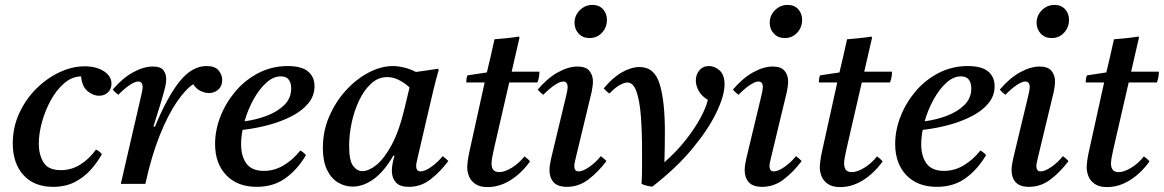

<svg xmlns="http://www.w3.org/2000/svg" viewBox="-20 -749 4740 782"><path d="M196 12Q119 12 75.5 -36Q32 -84 32 -165Q32 -230 58 -287Q84 -344 127 -387Q170 -430 222 -454.5Q274 -479 325 -479Q372 -479 403 -459Q434 -439 434 -408Q434 -387 420 -373Q406 -359 383 -359Q361 -359 338 -376.5Q315 -394 310 -438Q273 -437 241.5 -410Q210 -383 187 -341Q164 -299 151 -252Q138 -205 138 -163Q138 -120 157 -88Q176 -56 228 -56Q271 -56 307.5 -79Q344 -102 371 -140Q387 -132 395 -121Q376 -87 348.5 -56.5Q321 -26 283.5 -7Q246 12 196 12Z M572 0H472L554 -355Q561 -384 561 -393Q561 -417 543 -417Q529 -417 506.5 -401.5Q484 -386 462 -363Q455 -368 449.5 -373Q444 -378 439 -384Q479 -431 522 -454.5Q565 -478 602 -478Q635 -478 646 -462.5Q657 -447 657 -426Q657 -413 653 -395.5Q649 -378 637 -337L605 -234L611 -233Q663 -358 713 -419Q763 -480 821 -480Q856 -480 870.5 -462Q885 -444 885 -423Q885 -398 869 -384Q853 -370 831 -370Q815 -370 797 -378.5Q779 -387 767 -406Q736 -386 700 -333.5Q664 -281 630.5 -197.5Q597 -114 572 0Z M1261 -398Q1261 -359 1236 -328.5Q1211 -298 1168.5 -276Q1126 -254 1074 -240Q1022 -226 968 -220Q962 -189 962 -162Q962 -112 984 -82.5Q1006 -53 1055 -53Q1098 -53 1136 -76Q1174 -99 1203 -136Q1219 -127 1226 -117Q1192 -59 1143 -23.5Q1094 12 1026 12Q947 12 901.5 -35.5Q856 -83 856 -163Q856 -219 878 -275Q900 -331 939.5 -377.5Q979 -424 1033.5 -452Q1088 -480 1152 -480Q1208 -480 1234.5 -458Q1261 -436 1261 -398ZM976 -255Q1023 -261 1066.5 -277.5Q1110 -294 1138 -321.5Q1166 -349 1166 -389Q1166 -411 1156 -424.5Q1146 -438 1124 -438Q1093 -438 1064 -411.5Q1035 -385 1012 -343Q989 -301 976 -255Z M1416 11Q1385 11 1357 -5.5Q1329 -22 1312 -57Q1295 -92 1295 -147Q1295 -215 1321 -275Q1347 -335 1389 -381Q1431 -427 1481.5 -453.5Q1532 -480 1581 -480Q1600 -480 1624 -474.5Q1648 -469 1674 -456Q1695 -459 1717.5 -462Q1740 -465 1764 -469L1767 -465Q1755 -423 1746 -385.5Q1737 -348 1728 -309L1682 -111Q1681 -104 1678 -93Q1675 -82 1675 -72Q1675 -63 1679 -57Q1683 -51 1693 -51Q1710 -51 1736 -69Q1762 -87 1783 -113Q1796 -104 1806 -93Q1772 -48 1733 -18Q1694 12 1645 12Q1608 12 1592 -6.5Q1576 -25 1576 -53Q1576 -80 1587 -115H1582Q1545 -51 1502.5 -20Q1460 11 1416 11ZM1648 -393Q1627 -412 1604 -423.5Q1581 -435 1557 -435Q1520 -435 1491 -408Q1462 -381 1442 -338.5Q1422 -296 1412 -247.5Q1402 -199 1402 -155Q1402 -95 1418 -73.5Q1434 -52 1456 -52Q1482 -52 1513.5 -77.5Q1545 -103 1575.5 -159.5Q1606 -216 1628 -309Z M2169 -413H2054L1991 -139Q1982 -100 1982 -83Q1982 -67 1989 -57.5Q1996 -48 2014 -48Q2035 -48 2064 -65.5Q2093 -83 2116 -112Q2129 -103 2139 -92Q2104 -43 2059 -15Q2014 13 1966 13Q1934 13 1915.5 0Q1897 -13 1890 -31.5Q1883 -50 1883 -66Q1883 -77 1885 -93Q1887 -109 1892 -132L1954 -413H1879Q1879 -421 1880 -428Q1881 -435 1884 -442L1963 -454Q1970 -483 1978.5 -519.5Q1987 -556 1994 -589Q2018 -591 2043.5 -593.5Q2069 -596 2093 -600L2096 -596Q2089 -566 2082 -535.5Q2075 -505 2064 -457H2177Q2177 -445 2175 -434.5Q2173 -424 2169 -413Z M2427 -113Q2440 -104 2450 -93Q2416 -48 2376.5 -18Q2337 12 2289 12Q2252 12 2235 -6.5Q2218 -25 2218 -56Q2218 -67 2220 -79.5Q2222 -92 2225 -105L2285 -355Q2292 -384 2292 -393Q2292 -417 2274 -417Q2260 -417 2237.5 -401.5Q2215 -386 2193 -363Q2186 -368 2180.5 -373Q2175 -378 2170 -384Q2210 -431 2252.5 -454.5Q2295 -478 2332 -478Q2366 -478 2380.5 -460.5Q2395 -443 2395 -417Q2395 -408 2393.5 -397.5Q2392 -387 2390 -376L2326 -110Q2325 -103 2322 -92.5Q2319 -82 2319 -72Q2319 -63 2323 -57Q2327 -51 2337 -51Q2354 -51 2380 -69Q2406 -87 2427 -113ZM2381 -594Q2354 -594 2337 -612Q2320 -630 2320 -656Q2320 -686 2341.5 -707.5Q2363 -729 2393 -729Q2420 -729 2436 -711.5Q2452 -694 2452 -668Q2452 -638 2432 -616Q2412 -594 2381 -594Z M2593 0Q2595 -36 2595 -69.5Q2595 -103 2595 -134Q2595 -216 2590 -278.5Q2585 -341 2572 -377Q2559 -413 2535 -413Q2523 -413 2504 -402.5Q2485 -392 2462 -368Q2455 -373 2449.5 -378Q2444 -383 2439 -389Q2475 -433 2513 -454.5Q2551 -476 2585 -476Q2646 -476 2667 -406Q2688 -336 2688 -214Q2688 -185 2687.5 -150.5Q2687 -116 2686 -88Q2736 -132 2773 -179Q2810 -226 2833 -269Q2856 -312 2863 -342Q2837 -358 2825.5 -379.5Q2814 -401 2814 -421Q2814 -445 2828.5 -462.5Q2843 -480 2868 -480Q2891 -480 2911 -462Q2931 -444 2931 -405Q2931 -360 2898 -291Q2865 -222 2799.5 -143Q2734 -64 2637 11Q2629 11 2615 7.5Q2601 4 2593 0Z M3222 -113Q3235 -104 3245 -93Q3211 -48 3171.5 -18Q3132 12 3084 12Q3047 12 3030 -6.5Q3013 -25 3013 -56Q3013 -67 3015 -79.5Q3017 -92 3020 -105L3080 -355Q3087 -384 3087 -393Q3087 -417 3069 -417Q3055 -417 3032.5 -401.5Q3010 -386 2988 -363Q2981 -368 2975.5 -373Q2970 -378 2965 -384Q3005 -431 3047.5 -454.5Q3090 -478 3127 -478Q3161 -478 3175.5 -460.5Q3190 -443 3190 -417Q3190 -408 3188.5 -397.5Q3187 -387 3185 -376L3121 -110Q3120 -103 3117 -92.5Q3114 -82 3114 -72Q3114 -63 3118 -57Q3122 -51 3132 -51Q3149 -51 3175 -69Q3201 -87 3222 -113ZM3176 -594Q3149 -594 3132 -612Q3115 -630 3115 -656Q3115 -686 3136.5 -707.5Q3158 -729 3188 -729Q3215 -729 3231 -711.5Q3247 -694 3247 -668Q3247 -638 3227 -616Q3207 -594 3176 -594Z M3605 -413H3490L3427 -139Q3418 -100 3418 -83Q3418 -67 3425 -57.5Q3432 -48 3450 -48Q3471 -48 3500 -65.5Q3529 -83 3552 -112Q3565 -103 3575 -92Q3540 -43 3495 -15Q3450 13 3402 13Q3370 13 3351.5 0Q3333 -13 3326 -31.5Q3319 -50 3319 -66Q3319 -77 3321 -93Q3323 -109 3328 -132L3390 -413H3315Q3315 -421 3316 -428Q3317 -435 3320 -442L3399 -454Q3406 -483 3414.5 -519.5Q3423 -556 3430 -589Q3454 -591 3479.5 -593.5Q3505 -596 3529 -600L3532 -596Q3525 -566 3518 -535.5Q3511 -505 3500 -457H3613Q3613 -445 3611 -434.5Q3609 -424 3605 -413Z M4031 -398Q4031 -359 4006 -328.5Q3981 -298 3938.5 -276Q3896 -254 3844 -240Q3792 -226 3738 -220Q3732 -189 3732 -162Q3732 -112 3754 -82.5Q3776 -53 3825 -53Q3868 -53 3906 -76Q3944 -99 3973 -136Q3989 -127 3996 -117Q3962 -59 3913 -23.5Q3864 12 3796 12Q3717 12 3671.5 -35.5Q3626 -83 3626 -163Q3626 -219 3648 -275Q3670 -331 3709.5 -377.5Q3749 -424 3803.5 -452Q3858 -480 3922 -480Q3978 -480 4004.5 -458Q4031 -436 4031 -398ZM3746 -255Q3793 -261 3836.5 -277.5Q3880 -294 3908 -321.5Q3936 -349 3936 -389Q3936 -411 3926 -424.5Q3916 -438 3894 -438Q3863 -438 3834 -411.5Q3805 -385 3782 -343Q3759 -301 3746 -255Z M4309 -113Q4322 -104 4332 -93Q4298 -48 4258.5 -18Q4219 12 4171 12Q4134 12 4117 -6.5Q4100 -25 4100 -56Q4100 -67 4102 -79.5Q4104 -92 4107 -105L4167 -355Q4174 -384 4174 -393Q4174 -417 4156 -417Q4142 -417 4119.5 -401.5Q4097 -386 4075 -363Q4068 -368 4062.5 -373Q4057 -378 4052 -384Q4092 -431 4134.5 -454.5Q4177 -478 4214 -478Q4248 -478 4262.5 -460.5Q4277 -443 4277 -417Q4277 -408 4275.5 -397.5Q4274 -387 4272 -376L4208 -110Q4207 -103 4204 -92.5Q4201 -82 4201 -72Q4201 -63 4205 -57Q4209 -51 4219 -51Q4236 -51 4262 -69Q4288 -87 4309 -113ZM4263 -594Q4236 -594 4219 -612Q4202 -630 4202 -656Q4202 -686 4223.5 -707.5Q4245 -729 4275 -729Q4302 -729 4318 -711.5Q4334 -694 4334 -668Q4334 -638 4314 -616Q4294 -594 4263 -594Z M4692 -413H4577L4514 -139Q4505 -100 4505 -83Q4505 -67 4512 -57.5Q4519 -48 4537 -48Q4558 -48 4587 -65.5Q4616 -83 4639 -112Q4652 -103 4662 -92Q4627 -43 4582 -15Q4537 13 4489 13Q4457 13 4438.5 0Q4420 -13 4413 -31.5Q4406 -50 4406 -66Q4406 -77 4408 -93Q4410 -109 4415 -132L4477 -413H4402Q4402 -421 4403 -428Q4404 -435 4407 -442L4486 -454Q4493 -483 4501.5 -519.5Q4510 -556 4517 -589Q4541 -591 4566.5 -593.5Q4592 -596 4616 -600L4619 -596Q4612 -566 4605 -535.5Q4598 -505 4587 -457H4700Q4700 -445 4698 -434.5Q4696 -424 4692 -413Z"/></svg>

Font: Tiro Devanagari Hindi
Style: Italic
Weight: 400
Italic angle: -11°
Designer: Devanagari: John Hudson & Fiona Ross, assisted by Paul Hanslow. Latin: John Hudson with Paul Hanslow, assisted by Kaja S
Foundry: Tiro Typeworks Ltd.
Version: Version 1.52